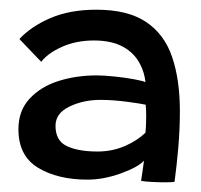

<svg xmlns="http://www.w3.org/2000/svg" viewBox="-20 -731 415 396"><path d="M271 -358Q271.5 -362.5 273.8 -377Q276 -391.5 277 -399.5Q263.5 -385.5 228.2 -373Q193 -360.5 160.5 -360.5Q99 -360.5 58.5 -385Q18 -409.5 18 -464.5Q18 -502.5 40.8 -527.2Q63.5 -552 100.2 -563.8Q137 -575.5 179.5 -575.5Q194 -575.5 216 -573.2Q238 -571 256.8 -567.5Q275.5 -564 280 -561.5Q278 -581.5 269 -598.5Q257.5 -621.5 233.8 -634.5Q210 -647.5 174 -647.5Q137 -647.5 108 -634.5Q79 -621.5 65 -603.5L20 -650.5Q44 -676.5 84.2 -693.8Q124.5 -711 178.5 -711Q243.5 -711 281.2 -685.8Q319 -660.5 335 -613.5Q351 -566.5 351 -502Q351 -465 347.8 -427.2Q344.5 -389.5 340 -356Q338 -355.5 330.5 -355.2Q323 -355 318.5 -355Q307 -355 292.8 -355.8Q278.5 -356.5 271 -358ZM181 -418.5Q211.5 -418.5 237.5 -429.8Q263.5 -441 280 -457.5Q281 -468 281.2 -476Q281.5 -484 281.5 -491Q281.5 -504.5 280.5 -515Q272.5 -517 242.8 -521Q213 -525 187 -525Q152 -525 123.2 -511.2Q94.5 -497.5 94.5 -471.5Q94.5 -440.5 118.2 -429.5Q142 -418.5 181 -418.5Z"/></svg>

Font: Grandstander
Style: Regular
Weight: 400
Designer: Tyler Finck
Foundry: Etcetera Type Co
Version: Version 1.200; ttfautohint (v1.8.3)